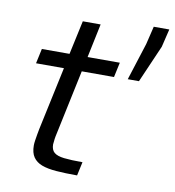

<svg xmlns="http://www.w3.org/2000/svg" viewBox="-78 -758 753 827"><g transform="rotate(10 298.0 -344.0)"><path d="M314 0Q262 0 223 -3Q184 -6 159 -15.5Q134 -25 121 -44Q108 -63 108 -95Q108 -104 110 -117.5Q112 -131 114.5 -145Q117 -159 119 -169L178 -445H56L70 -510H191L223 -658H301L270 -510H411L397 -445H256L200 -180Q196 -163 193.5 -149.5Q191 -136 190.5 -127.5Q190 -119 189 -114Q189 -90 202.5 -78.5Q216 -67 246 -63.5Q276 -60 327 -60ZM457 -446 509 -609 528 -688H596L577 -609L506 -446Z"/></g></svg>

Font: Saira Expanded
Style: Italic
Weight: 400
Width: 7
Italic angle: -12°
Designer: Hector Gatti with collaboration of the Omnibus-Type team
Foundry: Omnibus-Type
Version: Version 1.101